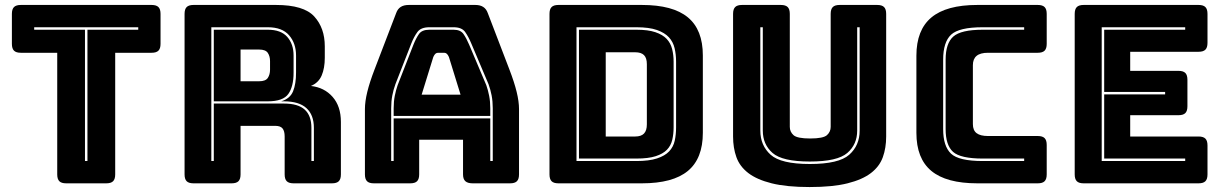

<svg xmlns="http://www.w3.org/2000/svg" viewBox="-20 -740 4943 775"><path d="M409 0H247Q228 0 219.5 -8.5Q211 -17 211 -36V-527H64Q45 -527 36.5 -535.5Q28 -544 28 -563V-684Q28 -703 36.5 -711.5Q45 -720 64 -720H592Q611 -720 619.5 -711.5Q628 -703 628 -684V-563Q628 -544 619.5 -535.5Q611 -527 592 -527H445V-36Q445 -17 436.5 -8.5Q428 0 409 0ZM323 -90H333V-620H538V-630H118V-620H323Z M1061 -620Q1114 -620 1139.5 -591Q1165 -562 1165 -516V-446Q1165 -391 1144 -361Q1123 -331 1061 -331H843V-620ZM951 -540V-412H1026Q1052 -412 1061 -425.5Q1070 -439 1070 -459V-493Q1070 -513 1061 -526.5Q1052 -540 1026 -540ZM843 -90V-322H1126Q1183 -322 1210 -297.5Q1237 -273 1237 -224V-90H1247V-224Q1247 -276 1217 -303.5Q1187 -331 1126 -331H1115Q1151 -342 1163 -371.5Q1175 -401 1175 -447V-516Q1175 -565 1147 -597.5Q1119 -630 1061 -630H833V-90ZM915 0H761Q742 0 733.5 -8.5Q725 -17 725 -36V-684Q725 -703 733.5 -711.5Q742 -720 761 -720H1094Q1206 -720 1248.5 -673.5Q1291 -627 1291 -553V-507Q1291 -465 1278.5 -435.5Q1266 -406 1235 -393Q1289 -387 1322.5 -349Q1356 -311 1356 -248V-36Q1356 -17 1347.5 -8.5Q1339 0 1320 0H1165Q1146 0 1137.5 -8.5Q1129 -17 1129 -36V-189Q1129 -211 1120.5 -221.5Q1112 -232 1091 -232H951V-36Q951 -17 942.5 -8.5Q934 0 915 0Z M1569 -303Q1569 -330 1573.5 -353Q1578 -376 1585 -396L1649 -560Q1659 -585 1671 -602.5Q1683 -620 1713 -620H1811Q1839 -620 1851 -602.5Q1863 -585 1874 -559L1943 -396Q1950 -376 1954.5 -353Q1959 -330 1959 -303V-272H1569ZM1729 -510 1682 -358H1839L1792 -510Q1788 -519 1783.5 -523Q1779 -527 1773 -527H1748Q1742 -527 1737.5 -523Q1733 -519 1729 -510ZM1959 -90H1969V-303Q1969 -331 1964.5 -354.5Q1960 -378 1952 -400L1883 -563Q1871 -592 1857.5 -611Q1844 -630 1811 -630H1713Q1679 -630 1665 -611Q1651 -592 1640 -564L1576 -400Q1568 -378 1563.5 -354.5Q1559 -331 1559 -303V-90H1569V-262H1959ZM1672 -36Q1672 -17 1663.5 -8.5Q1655 0 1636 0H1489Q1470 0 1461.5 -8.5Q1453 -17 1453 -36V-300Q1453 -330 1462.5 -369Q1472 -408 1492 -460L1579 -687Q1585 -704 1597.5 -712Q1610 -720 1630 -720H1899Q1918 -720 1930.5 -712Q1943 -704 1949 -687L2036 -460Q2056 -408 2065.5 -369Q2075 -330 2075 -300V-36Q2075 -17 2066.5 -8.5Q2058 0 2039 0H1888Q1868 0 1858.5 -8.5Q1849 -17 1849 -36V-176H1672Z M2571 0H2234Q2215 0 2206.5 -8.5Q2198 -17 2198 -36V-684Q2198 -703 2206.5 -711.5Q2215 -720 2234 -720H2571Q2696 -720 2756.5 -670Q2817 -620 2817 -516V-204Q2817 -100 2756.5 -50Q2696 0 2571 0ZM2307 -90H2549Q2600 -90 2632 -100.5Q2664 -111 2681 -129Q2698 -147 2703.5 -172Q2709 -197 2709 -226V-491Q2709 -520 2703 -545.5Q2697 -571 2680 -589.5Q2663 -608 2631.5 -619Q2600 -630 2549 -630H2307ZM2549 -620Q2596 -620 2625.5 -610Q2655 -600 2671 -583Q2687 -566 2693 -542Q2699 -518 2699 -491V-226Q2699 -199 2693.5 -175.5Q2688 -152 2672 -135.5Q2656 -119 2626.5 -109.5Q2597 -100 2549 -100H2317V-620ZM2425 -529V-189H2544Q2568 -189 2579.5 -201Q2591 -213 2591 -238V-481Q2591 -506 2579.5 -517.5Q2568 -529 2544 -529Z M3557 -189Q3557 -143 3543.5 -105.5Q3530 -68 3495.5 -41.5Q3461 -15 3401 0Q3341 15 3248 15Q3155 15 3095 0Q3035 -15 3000.5 -41.5Q2966 -68 2952.5 -105.5Q2939 -143 2939 -189V-684Q2939 -703 2947.5 -711.5Q2956 -720 2975 -720H3132Q3151 -720 3159.5 -711.5Q3168 -703 3168 -684V-228Q3168 -208 3183 -194.5Q3198 -181 3250 -181Q3303 -181 3318 -194.5Q3333 -208 3333 -228V-684Q3333 -703 3341.5 -711.5Q3350 -720 3369 -720H3521Q3540 -720 3548.5 -711.5Q3557 -703 3557 -684ZM3049 -630V-213Q3049 -153 3090.5 -115.5Q3132 -78 3249 -78Q3366 -78 3408 -115.5Q3450 -153 3450 -213V-630H3440V-213Q3440 -157 3400 -122.5Q3360 -88 3249 -88Q3138 -88 3098.5 -122.5Q3059 -157 3059 -213V-630Z M4169 0H3925Q3800 0 3739.5 -50Q3679 -100 3679 -204V-515Q3679 -619 3739.5 -669.5Q3800 -720 3925 -720H4169Q4188 -720 4196.5 -711.5Q4205 -703 4205 -684V-563Q4205 -544 4196.5 -535.5Q4188 -527 4169 -527H3968Q3937 -527 3922 -514.5Q3907 -502 3907 -477V-239Q3907 -214 3922 -202.5Q3937 -191 3968 -191H4169Q4188 -191 4196.5 -182.5Q4205 -174 4205 -155V-36Q4205 -17 4196.5 -8.5Q4188 0 4169 0ZM4114 -100H3947Q3857 -100 3827 -127Q3797 -154 3797 -219V-499Q3797 -565 3828 -592.5Q3859 -620 3947 -620H4114V-630H3947Q3851 -630 3819 -600Q3787 -570 3787 -499V-219Q3787 -150 3818.5 -120Q3850 -90 3947 -90H4114Z M4818 0H4354Q4335 0 4326.5 -8.5Q4318 -17 4318 -36V-684Q4318 -703 4326.5 -711.5Q4335 -720 4354 -720H4818Q4837 -720 4845.5 -711.5Q4854 -703 4854 -684V-567Q4854 -548 4845.5 -539.5Q4837 -531 4818 -531H4542V-454H4737Q4756 -454 4764.5 -445.5Q4773 -437 4773 -418V-311Q4773 -292 4764.5 -283.5Q4756 -275 4737 -275H4542V-189H4818Q4837 -189 4845.5 -180.5Q4854 -172 4854 -153V-36Q4854 -17 4845.5 -8.5Q4837 0 4818 0ZM4764 -100H4437V-359H4683V-369H4437V-620H4764V-630H4427V-90H4764Z"/></svg>

Font: Bungee Inline
Style: Regular
Weight: 400
Version: Version 1.000;PS 1.0;hotconv 1.0.72;makeotf.lib2.5.5900